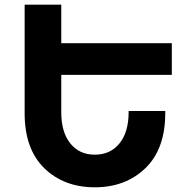

<svg xmlns="http://www.w3.org/2000/svg" viewBox="-20 -793 797 818"><path d="M241 -474V-315Q241 -230 279.5 -182Q318 -134 384 -134Q450 -134 489 -182Q528 -230 528 -315V-320H684V-310Q684 -159 600 -77Q515 5 384 5Q253 5 169 -76Q85 -158 85 -310V-773H241V-609H712V-474Z"/></svg>

Font: Montserrat_am3
Style: Bold
Weight: 700
Designer: Julieta Ulanovsky
Foundry: Julieta Ulanovsky. Armenina letters added by Vahan Hovhannisyan
Version: Version 2.001